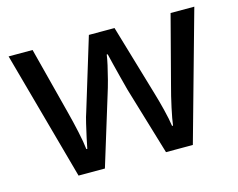

<svg xmlns="http://www.w3.org/2000/svg" viewBox="-80 -656 958 774"><g transform="rotate(-15 398.5 -269.5)"><path d="M439 -285Q432 -312 424 -342.5Q416 -373 409.5 -400Q403 -427 399 -443H395Q393 -427 387 -400Q381 -373 373 -342.5Q365 -312 356 -284L269 -1H159L11 -538H111L183 -259Q194 -217 204 -171Q214 -125 217 -96H221Q224 -113 230 -140Q236 -167 242.5 -195Q249 -223 256 -243L346 -538H453L540 -243Q550 -210 560.5 -168Q571 -126 575 -97H579Q582 -122 592 -168.5Q602 -215 614 -259L687 -538H786L636 -1H524Z"/></g></svg>

Font: Noto Sans Kayah Li Medium
Style: Regular
Weight: 500
Designer: Monotype Design Team, Sérgio Martins
Foundry: Monotype Imaging Inc.
Version: Version 2.002; ttfautohint (v1.8.4.7-5d5b)